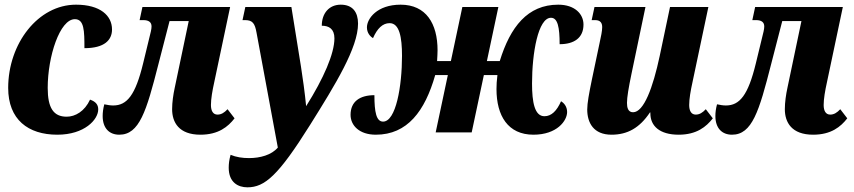

<svg xmlns="http://www.w3.org/2000/svg" viewBox="-20 -566 3650 821"><path d="M225 10C342 10 400 -55 400 -98C400 -117 391 -131 365 -140C342 -90 302 -67 265 -67C209 -67 184 -104 184 -190C184 -325 236 -484 300 -484C340 -484 341 -435 341 -360C427 -360 459 -395 459 -440C459 -499 409 -546 305 -546C143 -546 15 -380 15 -190C15 -55 100 10 225 10Z M490 10C576 10 606 -90 657 -290L705 -476H787L727 -190C721 -162 716 -129 716 -99C716 -43 745 10 837 10C914 10 955 -24 983 -60L953 -99C939 -84 926 -76 910 -76C891 -76 882 -92 882 -117C882 -143 888 -178 896 -214L964 -536H589L577 -480H593C616 -480 628 -471 628 -453C628 -447 627 -440 625 -431L592 -295C559 -159 523 -115 464 -115C452 -115 440 -117 426 -120C421 -101 419 -85 419 -70C419 -17 448 10 490 10Z M1038 235C1112 235 1170 185 1306 -32C1415 -206 1511 -362 1511 -465C1511 -514 1488 -546 1437 -546C1388 -546 1356 -510 1356 -456C1386 -456 1410 -443 1410 -402C1410 -337 1364 -231 1289 -112C1284 -165 1274 -238 1267 -281L1226 -536H1029L1017 -480H1028C1060 -480 1070 -466 1077 -426L1168 65C1141 97 1092 110 1045 110C1016 110 990 106 966 96C960 117 958 135 958 151C958 214 998 235 1038 235Z M1587 10C1722 10 1797 -91 1841 -245H1895L1843 0H1997L2049 -245H2107C2104 -222 2103 -202 2103 -185C2103 -71 2152 10 2261 10C2362 10 2405 -50 2405 -87C2405 -111 2391 -126 2379 -133C2361 -92 2338 -69 2308 -69C2266 -69 2255 -129 2255 -209C2255 -339 2281 -490 2336 -490C2365 -490 2373 -449 2373 -377C2435 -377 2475 -404 2475 -461C2475 -506 2438 -546 2367 -546C2236 -546 2162 -451 2117 -305H2062L2111 -536H1957L1908 -305H1849C1850 -322 1851 -339 1851 -351C1851 -465 1802 -546 1693 -546C1592 -546 1549 -486 1549 -449C1549 -425 1563 -410 1575 -403C1593 -444 1616 -467 1646 -467C1688 -467 1699 -407 1699 -327C1699 -197 1673 -46 1618 -46C1589 -46 1581 -87 1581 -159C1519 -159 1479 -132 1479 -75C1479 -30 1516 10 1587 10Z M2595 10C2663 10 2715 -19 2759 -85H2761V-81C2761 -28 2800 10 2882 10C2959 10 3000 -24 3028 -60L2998 -99C2984 -84 2971 -76 2955 -76C2936 -76 2927 -92 2927 -117C2927 -143 2933 -178 2941 -214L3009 -536H2845L2801 -327C2772 -191 2733 -86 2687 -86C2665 -86 2661 -107 2661 -126C2661 -150 2668 -191 2680 -249L2740 -536H2522L2510 -480H2525C2548 -480 2555 -467 2555 -450C2555 -434 2550 -410 2544 -383L2511 -226C2499 -168 2491 -125 2491 -98C2491 -41 2518 10 2595 10Z M3110 10C3196 10 3226 -90 3277 -290L3325 -476H3407L3347 -190C3341 -162 3336 -129 3336 -99C3336 -43 3365 10 3457 10C3534 10 3575 -24 3603 -60L3573 -99C3559 -84 3546 -76 3530 -76C3511 -76 3502 -92 3502 -117C3502 -143 3508 -178 3516 -214L3584 -536H3209L3197 -480H3213C3236 -480 3248 -471 3248 -453C3248 -447 3247 -440 3245 -431L3212 -295C3179 -159 3143 -115 3084 -115C3072 -115 3060 -117 3046 -120C3041 -101 3039 -85 3039 -70C3039 -17 3068 10 3110 10Z"/></svg>

Font: Noto Serif ExtraCondensed Black
Style: Italic
Weight: 900
Width: 2
Italic angle: -12°
Designer: Monotype Design Team
Foundry: Monotype Imaging Inc.
Version: Version 2.014